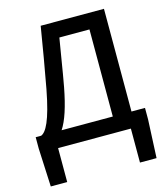

<svg xmlns="http://www.w3.org/2000/svg" viewBox="-135 -839 997 1152"><g transform="rotate(-15 364.0 -262.5)"><path d="M504 -639V-98H186C219 -148 245 -228 267 -343C288 -456 297 -525 317 -639ZM620 -98V-736H227C202 -584 188 -501 162 -360C126 -170 90 -110 59 -98H25V-27L36 211H138V0H590V211H693L704 -27V-98Z"/></g></svg>

Font: Noto Sans CJK JP Medium
Style: Regular
Weight: 500
Designer: Ryoko NISHIZUKA (kana & ideographs); Paul D. Hunt (Latin, Greek & Cyrillic); Wenlong ZHANG (bopomofo); Sandoll Communica
Foundry: Adobe Systems Incorporated
Version: Version 1.004;PS 1.004;hotconv 1.0.82;makeotf.lib2.5.63406